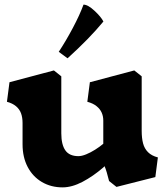

<svg xmlns="http://www.w3.org/2000/svg" viewBox="-20 -800 715 830"><path d="M77.5 -176.5V-268.5Q77.5 -292 71 -310Q64.5 -328 49.2 -340.8Q34 -353.5 10 -360L21 -444.5L213 -495.5L245 -470V-223.5Q245 -175 262.5 -150Q280 -125 319 -125Q333.5 -125 352.5 -132.8Q371.5 -140.5 391 -152.8Q410.5 -165 426.5 -178.5V-279Q426.5 -297.5 419.5 -313.2Q412.5 -329 397.2 -341.2Q382 -353.5 357.5 -360L368.5 -444.5L560.5 -495.5L592.5 -470V-234.5Q592.5 -203 598.5 -180.2Q604.5 -157.5 620 -142Q635.5 -126.5 662.5 -119.5L651.5 -34.5L483.5 8L451.5 -17.5Q447 -36.5 441.5 -54.8Q436 -73 432 -81.5L426.5 -76Q382.5 -38 336.8 -14Q291 10 250.5 10Q200.5 10 161 -13.2Q121.5 -36.5 99.5 -78.5Q77.5 -120.5 77.5 -176.5ZM272 -548 234 -576Q265 -623 295 -679.5Q325 -736 341 -780Q360 -780 388.5 -753.5Q417 -727 427 -707Q366 -633 272 -548Z"/></svg>

Font: TMT Limkin
Style: Regular
Weight: 400
Designer: Gabriel Drozdov
Version: Version 1.000;Glyphs 3.1.2 (3151)